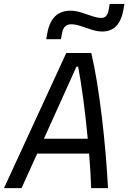

<svg xmlns="http://www.w3.org/2000/svg" viewBox="-40 -966 659 986"><path d="M-19.5 0 300.3 -693.8H428.7Q444.3 -628.4 458 -544.2Q471.7 -460 482.9 -366.5Q494.1 -272.9 502.2 -179Q510.3 -85 514.6 0H428.2Q426.8 -41.5 424.1 -86.2Q421.4 -130.9 417.5 -177.2H150.9L70.8 0ZM185.5 -253.4H410.6Q400.9 -358.4 387.7 -456.5Q374.5 -554.7 361.3 -623.5H352.5ZM197.3 -764.6 202.6 -793.9Q223.1 -911.1 321.8 -911.1Q348.6 -911.1 377.2 -901.9Q405.8 -892.6 433.1 -883.3Q460 -874 481 -874Q510.3 -874 517.6 -913.1L523.4 -945.8H599.1L594.2 -918Q574.7 -804.2 485.8 -804.2Q459.5 -804.2 430.9 -813.5Q402.3 -822.8 375 -832Q347.7 -841.3 325.7 -841.3Q287.6 -841.3 279.3 -798.8L272.9 -764.6Z"/></svg>

Font: CaskaydiaCove NFP SemiLight
Style: Italic
Weight: 350
Italic angle: -10°
Designer: Aaron Bell
Foundry: Saja Typeworks
Version: Version 2111.001; VTT 6.35;Nerd Fonts 3.1.1